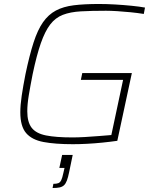

<svg xmlns="http://www.w3.org/2000/svg" viewBox="-20 -716 782 964"><path d="M346 8Q257 8 198.5 -3Q140 -14 111 -48Q82 -82 82 -152Q82 -188 89 -235.5Q96 -283 108 -344Q128 -439 148.5 -502.5Q169 -566 196 -604.5Q223 -643 260.5 -663Q298 -683 350.5 -689.5Q403 -696 477 -696Q516 -696 558.5 -693.5Q601 -691 641 -687Q681 -683 708 -678L702 -646Q671 -651 636 -654.5Q601 -658 568.5 -660Q536 -662 512 -662Q439 -662 386 -659Q333 -656 295.5 -641.5Q258 -627 232 -593Q206 -559 185 -499Q164 -439 144 -344Q132 -283 124.5 -237.5Q117 -192 117 -157Q117 -103 139 -74.5Q161 -46 211 -36Q261 -26 344 -26Q370 -26 406 -28Q442 -30 478 -33Q514 -36 539 -38L598 -315H386L393 -349H642L569 -9Q534 -4 494.5 0Q455 4 417 6Q379 8 346 8ZM244 228 248 207Q264 207 273 203.5Q282 200 287.5 188.5Q293 177 298 153L304 127H278L292 62H345L327 149Q322 174 316 190Q310 206 301.5 214Q293 222 279.5 225Q266 228 244 228Z"/></svg>

Font: Saira SemiExpanded Thin
Style: Italic
Weight: 250
Width: 6
Italic angle: -12°
Designer: Hector Gatti with collaboration of the Omnibus-Type team
Foundry: Omnibus-Type
Version: Version 1.101